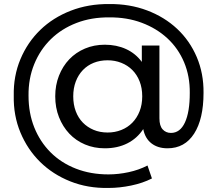

<svg xmlns="http://www.w3.org/2000/svg" viewBox="-20 -727 1074 949"><path d="M986 -268Q986 -139 939.5 -66.5Q893 6 808 6Q760 6 728.5 -18.5Q697 -43 688 -89Q658 -43 609.5 -18.5Q561 6 498 6Q445 6 400 -13Q355 -32 322.5 -66.5Q290 -101 271.5 -148Q253 -195 253 -251Q253 -306 271.5 -353Q290 -400 322.5 -434Q355 -468 400 -487Q445 -506 498 -506Q556 -506 603 -484.5Q650 -463 681 -421V-502H768V-142Q768 -105 784 -87.5Q800 -70 825 -70Q870 -70 894 -121.5Q918 -173 918 -267Q919 -350 890 -419Q861 -488 807.5 -537.5Q754 -587 680.5 -614.5Q607 -642 520 -641Q432 -642 358 -613.5Q284 -585 231 -533Q178 -481 149 -409.5Q120 -338 121 -254Q121 -168 149.5 -97Q178 -26 230 26Q282 78 355 106.5Q428 135 516 135Q565 135 616 124Q667 113 709 91L731 155Q686 178 628.5 190Q571 202 516 202Q414 204 327.5 169.5Q241 135 178.5 73.5Q116 12 81 -72Q46 -156 48 -254Q46 -351 81 -434.5Q116 -518 179 -579Q242 -640 329.5 -674Q417 -708 520 -707Q621 -708 707 -675.5Q793 -643 855.5 -584.5Q918 -526 952.5 -445Q987 -364 986 -268ZM683 -251Q683 -292 670 -325Q657 -358 634 -381Q611 -404 579.5 -416.5Q548 -429 512 -429Q474 -429 443 -416.5Q412 -404 389.5 -380.5Q367 -357 354.5 -324Q342 -291 342 -251Q342 -210 354.5 -177Q367 -144 389.5 -121Q412 -98 443 -85Q474 -72 512 -72Q548 -72 579.5 -84.5Q611 -97 634 -120.5Q657 -144 670 -177Q683 -210 683 -251Z"/></svg>

Font: CMG Sans Medium
Style: Regular
Weight: 500
Designer: Julieta Ulanovsky
Foundry: Julieta Ulanovsky
Version: Version 7.200